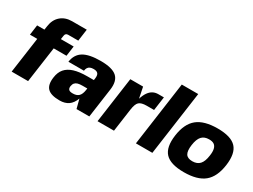

<svg xmlns="http://www.w3.org/2000/svg" viewBox="-51 -1255 2401 1820"><g transform="rotate(30 1150.0 -345.0)"><path d="M380 -570Q350 -570 346 -540L340 -500H480L465 -390H325L270 0H90L145 -390H65L80 -500H160L166 -540Q176 -615 224.5 -657.5Q273 -700 348 -700H508L490 -570Z M461 -150Q469 -210 500.5 -247Q532 -284 589.5 -302Q647 -320 735 -320H805L808 -340Q813 -377 799.5 -393.5Q786 -410 752 -410Q729 -410 714 -403.5Q699 -397 690.5 -384Q682 -371 679 -350H509Q521 -434 583.5 -472Q646 -510 772 -510Q898 -510 948.5 -465Q999 -420 985 -320L940 0H800L774 -100Q753 -43 715 -16.5Q677 10 619 10Q524 10 486.5 -28Q449 -66 461 -150ZM741 -220Q708 -220 688.5 -214.5Q669 -209 657.5 -196Q646 -183 642 -160Q640 -146 642.5 -136.5Q645 -127 651.5 -121Q658 -115 668.5 -112.5Q679 -110 695 -110Q737 -110 759 -131.5Q781 -153 788 -200L791 -220Z M1245 -250 1210 0H1030L1100 -500H1240L1264 -381Q1278 -426 1298 -454.5Q1318 -483 1343.5 -496.5Q1369 -510 1402 -510H1462L1441 -360H1361Q1302 -360 1278 -338Q1254 -316 1245 -250Z M1728 -700 1630 0H1450L1548 -700Z M1829.5 -448.5Q1905 -510 2052 -510Q2199 -510 2256.5 -448Q2314 -386 2295 -249.5Q2276 -113 2201 -51.5Q2126 10 1979 10Q1832 10 1774 -52Q1716 -114 1735 -250.5Q1754 -387 1829.5 -448.5ZM2115 -250Q2122 -295 2115 -324Q2108 -353 2088.5 -366.5Q2069 -380 2033 -380Q1981 -380 1953 -349Q1925 -318 1915.5 -250Q1906 -182 1925 -151Q1944 -120 1996.5 -120Q2049 -120 2077.5 -151Q2106 -182 2115 -250Z"/></g></svg>

Font: Fivo Sans Modern Heavy
Style: Regular
Weight: 900
Designer: Alexander Slobzheninov
Foundry: Alexander Slobzheninov
Version: 1.0